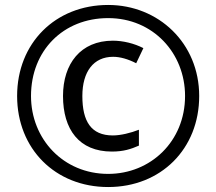

<svg xmlns="http://www.w3.org/2000/svg" viewBox="-20 -744 872 774"><path d="M416 10C629 10 783 -144 783 -357C783 -570 619 -724 416 -724C203 -724 49 -570 49 -357C49 -144 203 10 416 10ZM416 -43C235 -43 105 -184 105 -357C105 -540 235 -671 416 -671C597 -671 726 -530 726 -357C726 -174 587 -43 416 -43ZM431 -133C478 -133 508 -143 540 -157V-221C507 -208 466 -198 435 -198C347 -198 312 -255 312 -357C312 -455 357 -515 436 -515C464 -515 496 -506 529 -489L558 -550C521 -569 476 -580 435 -580C305 -580 234 -487 234 -357C234 -222 299 -133 431 -133Z"/></svg>

Font: Noto Sans Arabic
Style: Regular
Weight: 400
Designer: Monotype Design Team, Nadine Chahine, Nizar Qandah and Khaled Hosny
Foundry: Monotype Imaging Inc.
Version: Version 2.012